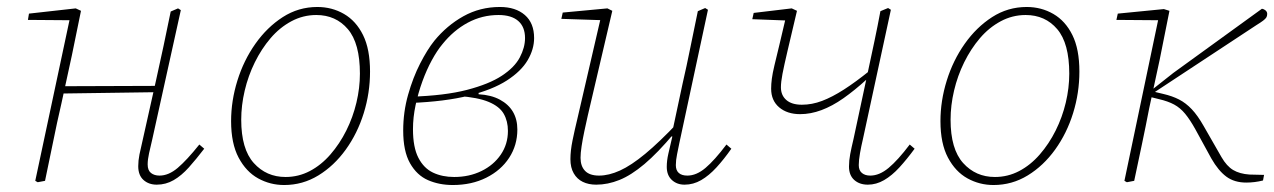

<svg xmlns="http://www.w3.org/2000/svg" viewBox="-20 -518 3650 550"><path d="M88 4 81 0 182 -474 187 -460 60 -461 63 -479 197 -494 212 -487 186 -360 156 -222Q143 -166 132 -111Q121 -56 109 0ZM150 -250 152 -271 433 -272 432 -254ZM429 11Q406 11 391 -2.5Q376 -16 376 -42Q376 -58 379.5 -75.5Q383 -93 389 -118L427 -288Q438 -337 448.5 -386.5Q459 -436 469 -485L490 -494L498 -489L416 -118Q411 -97 407 -79Q403 -61 403 -47Q403 -30 412.5 -22.5Q422 -15 437 -15Q463 -15 489 -37Q515 -59 551 -104L565 -92Q542 -62 521 -38.5Q500 -15 477.5 -2Q455 11 429 11Z M794 12Q754 12 719.5 -7Q685 -26 663.5 -66.5Q642 -107 642 -171Q642 -229 660 -287Q678 -345 711.5 -392.5Q745 -440 790 -469Q835 -498 889 -498Q931 -498 965.5 -478Q1000 -458 1020 -417.5Q1040 -377 1040 -313Q1040 -252 1022 -194Q1004 -136 970.5 -89.5Q937 -43 892 -15.5Q847 12 794 12ZM798 -11Q835 -11 867.5 -28Q900 -45 926.5 -75.5Q953 -106 972 -144Q991 -182 1001 -224Q1011 -266 1011 -307Q1011 -394 976.5 -434.5Q942 -475 886 -475Q848 -475 814.5 -457Q781 -439 755 -408.5Q729 -378 710 -339.5Q691 -301 681 -258.5Q671 -216 671 -175Q671 -91 707 -51Q743 -11 798 -11Z M1277 12Q1238 12 1206 -2Q1174 -16 1154.5 -50.5Q1135 -85 1135 -144Q1135 -197 1149 -246.5Q1163 -296 1183.5 -336Q1204 -376 1224 -401Q1260 -445 1307.5 -471.5Q1355 -498 1412 -498Q1457 -498 1483.5 -475Q1510 -452 1510 -409Q1510 -377 1491.5 -345.5Q1473 -314 1432 -287.5Q1391 -261 1323 -244Q1255 -227 1156 -223L1157 -241Q1254 -244 1317.5 -260.5Q1381 -277 1417.5 -301Q1454 -325 1469 -353.5Q1484 -382 1484 -409Q1484 -441 1464.5 -458Q1445 -475 1408 -475Q1361 -475 1320 -453Q1279 -431 1247 -391Q1232 -373 1217 -345.5Q1202 -318 1190 -285Q1178 -252 1170.5 -217Q1163 -182 1163 -148Q1163 -96 1178.5 -66Q1194 -36 1220.5 -23.5Q1247 -11 1281 -11Q1324 -11 1359 -28Q1394 -45 1414.5 -75Q1435 -105 1435 -143Q1435 -171 1423 -192Q1411 -213 1380 -226Q1349 -239 1293 -243L1351 -258V-248Q1387 -246 1412 -232.5Q1437 -219 1449.5 -197.5Q1462 -176 1462 -147Q1462 -102 1438.5 -66Q1415 -30 1373 -9Q1331 12 1277 12Z M1688 11Q1666 11 1649.5 3Q1633 -5 1623.5 -21.5Q1614 -38 1614 -62Q1614 -86 1620 -115.5Q1626 -145 1634 -178L1703 -476L1710 -460L1588 -464L1592 -482L1720 -494L1734 -487L1664 -188Q1659 -166 1654 -142.5Q1649 -119 1646 -99Q1643 -79 1643 -66Q1643 -42 1656 -28.5Q1669 -15 1696 -15Q1724 -15 1756 -29.5Q1788 -44 1828.5 -77.5Q1869 -111 1922 -167L1924 -136H1911Q1864 -80 1826 -48Q1788 -16 1754.5 -2.5Q1721 11 1688 11ZM1941 11Q1919 11 1904.5 -2.5Q1890 -16 1890 -40Q1890 -58 1894.5 -77.5Q1899 -97 1906 -127H1903L1935 -277Q1947 -329 1957.5 -381.5Q1968 -434 1979 -486L2000 -495L2008 -490L1926 -108Q1923 -93 1919.5 -76Q1916 -59 1916 -45Q1916 -30 1924.5 -22.5Q1933 -15 1949 -15Q1975 -15 2001 -37Q2027 -59 2061 -104L2075 -92Q2054 -62 2032.5 -38.5Q2011 -15 1988.5 -2Q1966 11 1941 11Z M2272 -191Q2235 -191 2212 -210.5Q2189 -230 2189 -264Q2189 -277 2191 -292.5Q2193 -308 2198.5 -331Q2204 -354 2212.5 -389Q2221 -424 2233 -476L2241 -459L2135 -463L2139 -481L2248 -494L2263 -487Q2246 -415 2236 -372.5Q2226 -330 2221.5 -306.5Q2217 -283 2217 -268Q2217 -245 2232.5 -231.5Q2248 -218 2277 -218Q2306 -218 2335 -229Q2364 -240 2397.5 -261.5Q2431 -283 2472 -316L2476 -290H2462Q2428 -259 2396 -236.5Q2364 -214 2333 -202.5Q2302 -191 2272 -191ZM2466 11Q2442 11 2427 -2.5Q2412 -16 2412 -41Q2412 -58 2415.5 -76.5Q2419 -95 2425 -120L2467 -316Q2476 -358 2485 -400.5Q2494 -443 2502 -486L2524 -495L2532 -490L2452 -120Q2447 -99 2443.5 -79Q2440 -59 2440 -45Q2440 -30 2449 -22.5Q2458 -15 2473 -15Q2499 -15 2525.5 -37Q2552 -59 2586 -104L2600 -92Q2578 -62 2556.5 -38.5Q2535 -15 2512.5 -2Q2490 11 2466 11Z M2826 12Q2786 12 2751.5 -7Q2717 -26 2695.5 -66.5Q2674 -107 2674 -171Q2674 -229 2692 -287Q2710 -345 2743.5 -392.5Q2777 -440 2822 -469Q2867 -498 2921 -498Q2963 -498 2997.5 -478Q3032 -458 3052 -417.5Q3072 -377 3072 -313Q3072 -252 3054 -194Q3036 -136 3002.5 -89.5Q2969 -43 2924 -15.5Q2879 12 2826 12ZM2830 -11Q2867 -11 2899.5 -28Q2932 -45 2958.5 -75.5Q2985 -106 3004 -144Q3023 -182 3033 -224Q3043 -266 3043 -307Q3043 -394 3008.5 -434.5Q2974 -475 2918 -475Q2880 -475 2846.5 -457Q2813 -439 2787 -408.5Q2761 -378 2742 -339.5Q2723 -301 2713 -258.5Q2703 -216 2703 -175Q2703 -91 2739 -51Q2775 -11 2830 -11Z M3208 4 3201 0 3300 -472 3306 -460 3178 -461 3182 -479 3314 -492 3330 -487 3302 -347 3272 -208Q3262 -156 3251 -104Q3240 -52 3229 0ZM3598 -1Q3586 2 3574 3.5Q3562 5 3550 5Q3516 5 3493 -12Q3470 -29 3450 -64L3404 -148Q3389 -175 3375 -192Q3361 -209 3343.5 -218.5Q3326 -228 3300 -234L3272 -241V-264H3284L3341 -309L3595 -493Q3601 -492 3605.5 -488Q3610 -484 3610 -478Q3610 -472 3607.5 -468Q3605 -464 3598.5 -459Q3592 -454 3579 -446L3286 -253L3287 -255L3312 -249Q3338 -243 3357.5 -233Q3377 -223 3394 -205Q3411 -187 3428 -157L3479 -68Q3494 -42 3512.5 -31Q3531 -20 3559 -18L3601 -17Z"/></svg>

Font: Source Serif 4 ExtraLight
Style: Italic
Weight: 250
Italic angle: -12°
Designer: Frank Grießhammer
Foundry: Adobe Systems Incorporated
Version: Version 4.004;hotconv 1.0.116;makeotfexe 2.5.65601